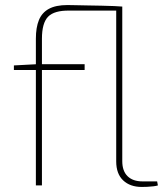

<svg xmlns="http://www.w3.org/2000/svg" viewBox="-20 -734 655 760"><path d="M247 -714Q255 -714 276.5 -713.5Q298 -713 325.5 -712.5Q353 -712 381 -711.5Q409 -711 431.5 -710Q454 -709 464 -708V-96Q464 -57 485 -36.5Q506 -16 544 -16H602L605 0Q599 2 587 3.5Q575 5 562.5 5.5Q550 6 541 6Q495 6 467.5 -20Q440 -46 440 -95V-692H255Q195 -693 170.5 -668Q146 -643 146 -581V0H122V-581Q122 -625 134 -654.5Q146 -684 173.5 -699Q201 -714 247 -714ZM315 -480V-457H35V-475L128 -480Z"/></svg>

Font: Exo 2 Thin
Style: Regular
Weight: 250
Designer: Natanael Gama
Foundry: Natanael Gama
Version: Version 2.010